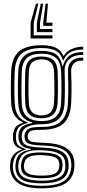

<svg xmlns="http://www.w3.org/2000/svg" viewBox="-20 -856 478 1053"><path d="M208.2 177Q125.2 177 82.6 150.1Q40 123.2 35.2 68.2Q34.8 59.8 35.1 51.8Q35.5 43.8 36.8 35.5Q40 8.5 55.5 -9Q71 -26.5 98.2 -34.2V-38.5Q76.5 -44.8 65.2 -57.2Q54 -69.8 51.5 -92.2Q51 -97.5 51 -104.1Q51 -110.8 51.5 -116.8Q53.5 -140.8 64.5 -157.1Q75.5 -173.5 104.8 -182V-186Q80.8 -194.2 62.4 -219.9Q44 -245.5 41.5 -288.2Q40.5 -309.2 39.9 -330.4Q39.2 -351.5 39.2 -373.1Q39.2 -394.8 39.9 -417.2Q40.5 -439.8 41.2 -463.5Q45 -541 85 -574.5Q125 -608 207.5 -608Q261.2 -608 288.6 -593.1Q316 -578.2 326.5 -550.2H330.5Q341.5 -569.5 360.5 -580.5Q379.5 -591.5 400.2 -596Q421 -600.5 436.5 -600V-584.2Q391.5 -584.8 365 -568.9Q338.5 -553 328.8 -526.5H324.2Q315.8 -559.2 289.2 -575.9Q262.8 -592.5 207.5 -592.5Q135.5 -592.5 99.6 -562.6Q63.8 -532.8 60.8 -463.8Q59.2 -431 58.8 -402.4Q58.2 -373.8 58.8 -346.4Q59.2 -319 60.8 -289.5Q63.2 -242.8 82.4 -218.1Q101.5 -193.5 131 -185.5V-181.5Q98 -173.2 83.9 -158.1Q69.8 -143 67.8 -116.8Q67.2 -110 67.2 -104.2Q67.2 -98.5 67.8 -92Q69.8 -70 81 -58.9Q92.2 -47.8 121.8 -39V-34.8Q88 -25.8 72.6 -9.4Q57.2 7 53 35.5Q51.5 44 50.5 50.9Q49.5 57.8 50.8 68.2Q56 117 92.9 140Q129.8 163 208.2 163Q289.2 163 326.8 139.6Q364.2 116.2 370.5 65Q371.8 56 371.6 48.1Q371.5 40.2 370 31Q364 -14.5 327.1 -35.2Q290.2 -56 211.5 -58.2Q177.8 -59.2 158 -62.9Q138.2 -66.5 129 -73.6Q119.8 -80.8 116.5 -91.8Q115 -96.5 114.5 -104.8Q114 -113 115 -117.2Q120 -142.8 140.4 -151.5Q160.8 -160.2 207.8 -159.8Q281.5 -159.2 315.1 -191.4Q348.8 -223.5 352.5 -290Q354 -321 354.4 -347Q354.8 -373 354.2 -400.9Q353.8 -428.8 352.8 -465.8Q351.5 -500.5 373 -520.9Q394.5 -541.2 436.5 -539.8V-524Q401.2 -524.8 385.2 -508.2Q369.2 -491.8 370.2 -463.8Q371.2 -432.8 371.9 -405.1Q372.5 -377.5 372.2 -349.4Q372 -321.2 370.2 -289.2Q365.8 -212 327.4 -178.1Q289 -144.2 207.5 -144.2Q181 -144.2 165.2 -141.9Q149.5 -139.5 141.9 -133Q134.2 -126.5 132.2 -114Q132 -112.5 131.9 -106.5Q131.8 -100.5 133 -97.5Q135.8 -88.5 143.2 -83.5Q150.8 -78.5 166.9 -76.4Q183 -74.2 211.8 -73.2Q298.2 -71.2 340.5 -45.9Q382.8 -20.5 387.5 31.2Q388.2 40.5 388.2 49Q388.2 57.5 387.5 65.2Q381.8 122.2 338.8 149.6Q295.8 177 208.2 177ZM208.2 135Q255.8 135 283.5 126.4Q311.2 117.8 323.8 102.2Q336.2 86.8 338 66.2Q338.8 56 338.5 48.1Q338.2 40.2 337 31Q334.2 11 320.8 -2.1Q307.2 -15.2 280.5 -22.6Q253.8 -30 211 -32Q149 -35 119.5 -18.9Q90 -2.8 82.2 36Q80.8 43.5 80.1 51Q79.5 58.5 81 69.2Q85.5 104.8 116 119.9Q146.5 135 208.2 135ZM208.2 121.5Q151.2 121.5 125.2 109Q99.2 96.5 95.8 68.2Q94.5 59.8 95.1 52.1Q95.8 44.5 97.5 35.5Q103.5 2.2 130.4 -9.5Q157.2 -21.2 212.8 -19.8Q248 -18.8 271 -13Q294 -7.2 306.2 3.5Q318.5 14.2 321.2 31Q323.2 42 323.2 49.5Q323.2 57 321.8 65.5Q317.5 95.5 291.1 108.5Q264.8 121.5 208.2 121.5ZM208.2 107.2Q239 107.2 259.1 103.2Q279.2 99.2 290 90Q300.8 80.8 303.5 65.2Q305.5 57 305.6 48.5Q305.8 40 303 31Q300.8 19.5 290.8 12Q280.8 4.5 261.4 0.5Q242 -3.5 211.2 -5Q163.2 -7 141 3.4Q118.8 13.8 114.2 35.2Q111.2 43.8 111 52.5Q110.8 61.2 112.5 68.2Q116.2 88.2 138.4 97.8Q160.5 107.2 208.2 107.2ZM208.2 149.5Q134.8 149.5 102.1 130.4Q69.5 111.2 65 68Q64 58.5 64.5 51.2Q65 44 66.5 35.5Q70.5 4.5 89.5 -12.1Q108.5 -28.8 149 -35.2V-39.2Q117.2 -43.5 101.5 -55.8Q85.8 -68 82 -92Q81 -98.2 81 -104.2Q81 -110.2 81.5 -117Q83.5 -145 101.6 -160.1Q119.8 -175.2 156.5 -181.2V-185Q121.8 -193.2 102 -218Q82.2 -242.8 79.8 -291.2Q78.5 -317.2 78.1 -344.5Q77.8 -371.8 78.2 -401Q78.8 -430.2 80 -462.2Q82.8 -523.2 113.6 -550.1Q144.5 -577 207.5 -577Q261 -577 287.5 -557.8Q314 -538.5 321.2 -494.2H325.2Q333 -520 346.5 -536.9Q360 -553.8 382 -562Q404 -570.2 436.5 -570.5V-554.8Q386 -556 359.2 -531.1Q332.5 -506.2 334.5 -465.2Q335.5 -435.5 335.8 -405.1Q336 -374.8 335.8 -345.9Q335.5 -317 334.2 -291.8Q330.8 -230 300 -202.1Q269.2 -174.2 207.5 -174.8Q180.2 -175 156.9 -169.9Q133.5 -164.8 118.4 -152.9Q103.2 -141 100 -120.2Q98.8 -113.8 99 -105.5Q99.2 -97.2 100 -92.8Q105 -65.2 132 -56.6Q159 -48 211.5 -46.5Q257.5 -45.2 288.2 -37Q319 -28.8 335.4 -12.1Q351.8 4.5 355.2 31Q356.5 39 356.6 47.8Q356.8 56.5 355.8 65.5Q350.8 111.8 313.8 130.6Q276.8 149.5 208.2 149.5ZM207.5 -192Q259.2 -192 285.9 -215.4Q312.5 -238.8 315.2 -292Q316.8 -319.8 317.1 -346.8Q317.5 -373.8 317 -402.2Q316.5 -430.8 315.2 -462.8Q313.2 -516.5 286.1 -539Q259 -561.5 207.5 -561.5Q152.2 -561.5 126.8 -537.2Q101.2 -513 99.2 -461.5Q97.8 -413.5 97.6 -374.2Q97.5 -335 99.2 -290.5Q101.5 -239.2 128.6 -215.6Q155.8 -192 207.5 -192ZM207.5 -207.5Q163.8 -207.5 142 -228Q120.2 -248.5 118.5 -292.5Q116.8 -333.8 116.9 -374.1Q117 -414.5 118.5 -460.2Q120.2 -506.2 142.2 -526.1Q164.2 -546 207.5 -546Q250.2 -546 272.2 -526.4Q294.2 -506.8 296 -462.5Q297.2 -430.5 297.6 -402.2Q298 -374 297.6 -347.2Q297.2 -320.5 296 -293Q293.5 -247.8 271.4 -227.6Q249.2 -207.5 207.5 -207.5ZM207.5 -223Q239 -223 256.8 -239.6Q274.5 -256.2 276.5 -294.5Q278 -319.8 278.4 -345.9Q278.8 -372 278.2 -400.6Q277.8 -429.2 276.5 -461.8Q275.2 -499.2 257.1 -514.9Q239 -530.5 207.5 -530.5Q175 -530.5 157 -514.4Q139 -498.2 137.8 -459.5Q136.2 -416.5 136.1 -376.1Q136 -335.8 137.8 -293.5Q139.5 -256.2 157.1 -239.6Q174.8 -223 207.5 -223ZM190.2 -835.8 165 -731.5V-662.2H267.5V-645H147.8V-731.5L177 -835.8ZM243.2 -835.8 234.2 -731.5H267.5V-714.2H217V-731.5L230 -835.8ZM216.8 -835.8 199.5 -731.5V-697H267.5V-679.8H182.2V-731.5L203.5 -835.8Z"/></svg>

Font: Big Shoulders Inline Text Thin SemiBold
Style: Regular
Weight: 600
Version: Version 2.002